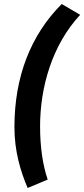

<svg xmlns="http://www.w3.org/2000/svg" viewBox="-20 -754 420 958"><path d="M118 184 218 142C194 72 180 -18 180 -124C180 -318 240 -530 380 -680L288 -734C134 -580 52 -372 52 -120C52 0 82 100 118 184Z"/></svg>

Font: Source Sans Pro Black
Style: Italic
Weight: 900
Italic angle: -11°
Designer: Paul D. Hunt
Foundry: Adobe Systems Incorporated
Version: Version 3.006;hotconv 1.0.111;makeotfexe 2.5.65597